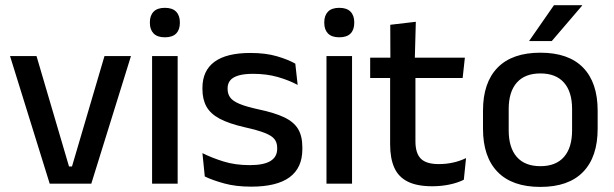

<svg xmlns="http://www.w3.org/2000/svg" viewBox="-20 -704 2354 736"><path d="M244.5 -66H256L380.5 -489H482L330 0H170.5L18.5 -489H120Z M661 0H563V-489H661ZM612 -561Q583 -561 568.8 -575.8Q554.5 -590.5 554.5 -616.5V-618.5Q554.5 -644.5 568.8 -659.2Q583 -674 612 -674Q641 -674 655.2 -659.2Q669.5 -644.5 669.5 -618.5V-616.5Q669.5 -590 655.2 -575.5Q641 -561 612 -561Z M943 11.5Q884 11.5 839.5 -0.8Q795 -13 765 -27.5L756 -117Q793 -98.5 837.5 -84.8Q882 -71 937.5 -71Q991 -71 1016.8 -86.8Q1042.5 -102.5 1042.5 -133.5V-137.5Q1042.5 -157.5 1032 -170.8Q1021.5 -184 994.8 -194.5Q968 -205 919 -216Q857.5 -230 822 -249Q786.5 -268 771.2 -295.8Q756 -323.5 756 -362.5V-367Q756 -433 802 -467Q848 -501 940 -501Q998 -501 1041 -488.5Q1084 -476 1112 -460L1121 -378.5Q1087.5 -396.5 1044.8 -408.8Q1002 -421 950 -421Q914.5 -421 893 -414.2Q871.5 -407.5 862 -395.2Q852.5 -383 852.5 -366V-362.5Q852.5 -344 862.5 -330.2Q872.5 -316.5 898.2 -305.8Q924 -295 970 -285Q1032 -272 1069 -254.5Q1106 -237 1122.5 -209.8Q1139 -182.5 1139 -139.5V-132Q1139 -60.5 1090 -24.5Q1041 11.5 943 11.5Z M1329.5 0H1231.5V-489H1329.5ZM1280.5 -561Q1251.5 -561 1237.2 -575.8Q1223 -590.5 1223 -616.5V-618.5Q1223 -644.5 1237.2 -659.2Q1251.5 -674 1280.5 -674Q1309.5 -674 1323.8 -659.2Q1338 -644.5 1338 -618.5V-616.5Q1338 -590 1323.8 -575.5Q1309.5 -561 1280.5 -561Z M1637 10Q1578.5 10 1543 -7.8Q1507.5 -25.5 1491.5 -61.2Q1475.5 -97 1475.5 -150.5V-449.5H1572.5V-162Q1572.5 -117 1593 -96Q1613.5 -75 1662 -75Q1691 -75 1717.5 -81Q1744 -87 1766.5 -98L1758 -15Q1734 -3 1702.5 3.5Q1671 10 1637 10ZM1753.5 -405H1399V-483H1762ZM1570 -474.5H1476.5L1476 -609L1574 -620.5Z M2051.5 12.5Q1943.5 12.5 1887.5 -45Q1831.5 -102.5 1831.5 -210.5V-280Q1831.5 -387.5 1887.5 -444.8Q1943.5 -502 2051.5 -502Q2159.5 -502 2215.2 -444.8Q2271 -387.5 2271 -280V-210.5Q2271 -102.5 2215.2 -45Q2159.5 12.5 2051.5 12.5ZM2051.5 -67Q2111 -67 2142 -102.5Q2173 -138 2173 -204.5V-286Q2173 -352 2142 -387.2Q2111 -422.5 2051.5 -422.5Q1992 -422.5 1961 -387.2Q1930 -352 1930 -286V-204.5Q1930 -138 1961 -102.5Q1992 -67 2051.5 -67ZM2009 -548 2103.5 -684H2211.5V-682.5L2095 -546.5H2009Z"/></svg>

Font: Anek Malayalam Medium Medium
Style: Regular
Weight: 500
Version: Version 1.003